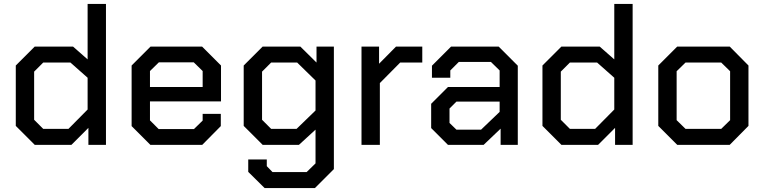

<svg xmlns="http://www.w3.org/2000/svg" viewBox="-20 -734 3873 973"><path d="M60 -96V-402L156 -498H350L424 -433V-714H517V0H428V-86L342 0H156ZM327 -81 424 -179V-340L337 -417H199L153 -371V-127L199 -81Z M647 -95V-402L743 -498H1004L1100 -402V-220H740V-124L784 -80H963L1007 -123V-157H1099V-95L1005 0H742ZM1007 -293V-374L962 -418H785L740 -374V-293Z M1672 -498V123L1576 219H1321L1238 137V74H1332V108L1361 138H1534L1579 94V-77L1495 0H1311L1215 -96V-402L1311 -498H1502L1584 -417V-498ZM1579 -326 1486 -417H1354L1308 -371V-127L1354 -81H1483L1579 -174Z M1812 -498H1901V-411L1987 -498H2120V-417H2008L1905 -313V0H1812Z M2165 -85V-208L2250 -293H2512V-377L2468 -420H2305L2262 -377V-340H2169V-401L2266 -498H2507L2604 -401V0H2517V-82L2431 0H2250ZM2418 -77 2512 -167V-219H2293L2258 -184V-111L2293 -77Z M2729 -96V-402L2825 -498H3019L3093 -433V-714H3186V0H3097V-86L3011 0H2825ZM2996 -81 3093 -179V-340L3006 -417H2868L2822 -371V-127L2868 -81Z M3316 -96V-402L3412 -498H3678L3773 -402V-96L3678 0H3412ZM3635 -81 3680 -125V-373L3635 -417H3454L3409 -373V-125L3454 -81Z"/></svg>

Font: Chakra Petch Medium
Style: Regular
Weight: 500
Designer: Katatrad Aksorn Co.,Ltd.
Foundry: Cadson Demak Co.,Ltd.
Version: Version 1.000; ttfautohint (v1.6)